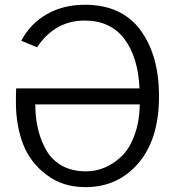

<svg xmlns="http://www.w3.org/2000/svg" viewBox="-20 -769 737 807"><path d="M46.9 -338.9Q46.9 -380.9 47.9 -397.5Q220.7 -397.5 566.4 -397.5Q560.5 -529.3 502 -606.4Q443.4 -682.6 335.9 -682.6Q210.9 -682.6 135.7 -570.3Q113.3 -579.1 69.3 -597.7Q107.4 -669.9 177.7 -710Q247.1 -749 336.9 -749Q491.2 -749 570.3 -642.6Q648.4 -536.1 648.4 -364.3Q648.4 -185.5 562.5 -84Q475.6 17.6 339.8 17.6Q243.2 17.6 175.8 -34.2Q107.4 -85 77.1 -163.1Q46.9 -242.2 46.9 -338.9ZM127.9 -330.1Q127.9 -325.2 128.9 -318.4Q128.9 -310.5 128.9 -307.6Q130.9 -258.8 142.6 -215.8Q153.3 -173.8 176.8 -133.8Q200.2 -94.7 242.2 -71.3Q285.2 -48.8 341.8 -48.8Q381.8 -48.8 419.9 -64.5Q457 -80.1 490.2 -111.3Q524.4 -143.6 544.9 -200.2Q566.4 -256.8 567.4 -330.1Q420.9 -330.1 127.9 -330.1Z"/></svg>

Font: Gothic A1
Style: Regular
Weight: 400
Designer: HanYang I&C Co.,Ltd.
Version: Version 2.50